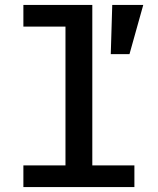

<svg xmlns="http://www.w3.org/2000/svg" viewBox="-20 -760 640 780"><path d="M506 -540H430L436 -740H562ZM75 -88H246V-652H75V-740H355V-88H526V0H75Z"/></svg>

Font: IBM Plaex Mono Medium
Style: Regular
Weight: 500
Designer: Mike Abbink, Paul van der Laan, Pieter van Rosmalen
Foundry: Bold Monday
Version: Version 2.003